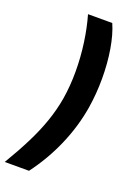

<svg xmlns="http://www.w3.org/2000/svg" viewBox="-207 -834 740 1042"><g transform="rotate(20 163.0 -313.0)"><path d="M-38.1 141.1Q12.2 57.1 48.3 -15.1Q84.5 -87.4 107.9 -155Q131.3 -222.7 143.1 -291.5Q155.8 -369.6 155.5 -452.1Q155.3 -534.7 144 -615.2Q132.8 -695.8 112.3 -767.1H252.4Q277.3 -710.4 290.5 -631.3Q303.7 -552.2 303.7 -464.1Q303.7 -376 290 -291.5Q271 -177.2 223.1 -66.9Q175.3 43.5 102.1 141.1Z"/></g></svg>

Font: Inter 18pt
Style: Bold Italic
Weight: 700
Italic angle: -9.3988°
Designer: Rasmus Andersson
Foundry: rsms
Version: Version 4.001;git-66647c0bb